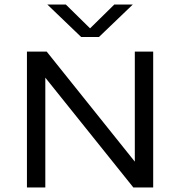

<svg xmlns="http://www.w3.org/2000/svg" viewBox="-20 -821 789 841"><path d="M98 0V-595H184.5L586.5 -93H570.5V-595H651V0H564L161.5 -502H178.5V0ZM335.5 -659 187.5 -801H268.5L386 -685.5H363L480.5 -801H561.5L413.5 -659Z"/></svg>

Font: Encode Sans SC Expanded
Style: Regular
Weight: 400
Width: 7
Designer: Multiple Designers
Foundry: Impallari Type
Version: Version 3.002